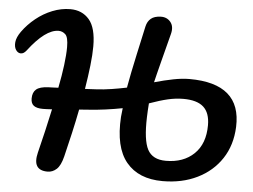

<svg xmlns="http://www.w3.org/2000/svg" viewBox="-73 -923 1318 1002"><g transform="rotate(5 586.5 -421.5)"><path d="M211 7Q129 7 152 -87Q166 -144 180 -203Q194 -262 206 -319Q191 -318 178.5 -317.5Q166 -317 158 -317Q126 -317 110.5 -328.5Q95 -340 95 -366Q95 -398 113.5 -414Q132 -430 177 -432Q182 -432 195.5 -432.5Q209 -433 229 -434Q242 -499 249 -554.5Q256 -610 256 -649Q256 -701 240.5 -715.5Q225 -730 205 -730Q136 -730 47 -613Q33 -595 17.5 -595.5Q2 -596 -8 -611.5Q-18 -627 -15.5 -652Q-13 -677 9 -708Q37 -747 76.5 -779Q116 -811 162.5 -829.5Q209 -848 256 -848Q318 -848 355 -805Q392 -762 392 -665Q392 -622 385.5 -564.5Q379 -507 368 -440Q383 -441 397.5 -441.5Q412 -442 426 -443Q465 -445 506.5 -451.5Q548 -458 586 -466L587 -473Q593 -506 601 -546.5Q609 -587 622 -646Q635 -705 654 -792Q660 -819 678 -834Q696 -849 729 -850Q762 -851 781 -827.5Q800 -804 790 -765L752 -618Q742 -578 735.5 -553Q729 -528 724 -506Q777 -521 823 -530Q869 -539 907 -539Q1180 -539 1171 -311Q1167 -215 1120.5 -144.5Q1074 -74 994.5 -35Q915 4 813 4Q687 4 622.5 -74Q558 -152 568 -311L573 -357Q532 -349 484.5 -342.5Q437 -336 389 -333Q379 -332 368.5 -331.5Q358 -331 347 -330Q335 -268 320.5 -204.5Q306 -141 291 -80Q279 -31 258 -12Q237 7 211 7ZM703 -322Q699 -201 725 -152Q751 -103 821 -103Q913 -103 968.5 -156.5Q1024 -210 1024 -307Q1024 -372 990 -402.5Q956 -433 885 -433Q845 -433 804 -423.5Q763 -414 707 -394Q705 -374 704.5 -356.5Q704 -339 703 -322Z"/></g></svg>

Font: Pacifico
Style: Regular
Weight: 400
Designer: Vernon Adams
Foundry: Vernon Adams
Version: Version 3.010; ttfautohint (v1.8.4.7-5d5b)